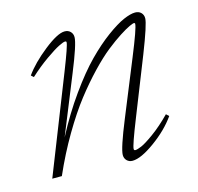

<svg xmlns="http://www.w3.org/2000/svg" viewBox="-75 -524 632 614"><g transform="rotate(-15 240.5 -217.0)"><path d="M28.8 0 155.8 -321.8Q186 -398.4 186 -409.7Q186 -413.1 181.6 -413.1Q175.8 -413.1 160.2 -405.3Q144.5 -397.5 115.5 -377.2Q86.4 -356.9 56.2 -329.1L47.9 -336.4Q72.8 -371.6 118.9 -408.2Q165 -444.8 188.5 -444.8Q200.2 -444.8 207.5 -437.5Q214.8 -430.2 214.8 -418.9Q214.8 -397 178.7 -308.6L101.1 -117.2Q137.7 -187 179 -244.6Q220.2 -302.2 255.9 -338.4Q291.5 -374.5 325.4 -399.4Q359.4 -424.3 383.1 -434.6Q406.7 -444.8 421.9 -444.8Q434.1 -444.8 441.4 -437.5Q448.7 -430.2 448.7 -418.9Q448.7 -399.9 413.1 -309.1L337.4 -118.2Q304.7 -36.1 304.7 -24.4Q304.7 -19.5 309.1 -19.5Q315.9 -19.5 329.8 -25.4Q343.8 -31.2 372.6 -52Q401.4 -72.8 433.1 -105L441.9 -96.7Q414.1 -57.1 366.9 -22.9Q319.8 11.2 292 11.2Q280.8 11.2 273.4 3.9Q266.1 -3.4 266.1 -14.6Q266.1 -36.1 302.7 -125.5L377.4 -308.6Q413.1 -396 413.1 -409.7Q413.1 -413.1 409.2 -413.1Q406.2 -413.1 394.3 -407.7Q382.3 -402.3 360.6 -388.4Q338.9 -374.5 313 -354Q287.1 -333.5 254.9 -299.8Q222.7 -266.1 190.9 -225.3Q159.2 -184.6 124.5 -125.7Q89.8 -66.9 60.5 0Z"/></g></svg>

Font: Elstob ExtraLight
Style: Italic
Weight: 200
Italic angle: -20°
Designer: Peter S. Baker
Version: Version 1.015